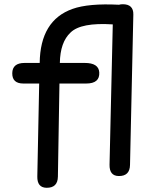

<svg xmlns="http://www.w3.org/2000/svg" viewBox="-20 -806 696 902"><path d="M95.7 -510.3H166.5Q168.9 -710.4 320.8 -764.2Q396 -791 539.1 -783.7Q546.9 -786.1 556.6 -786.1Q607.4 -786.1 606.4 -737.8L590.8 -31.2Q589.8 22 537.1 21Q493.7 20 494.6 -32.2L509.8 -691.4Q360.4 -701.2 311.5 -653.3Q262.7 -607.9 261.2 -510.3H378.4Q443.4 -510.3 446.3 -466.3Q449.7 -413.6 384.8 -413.6H259.3L252 23.9Q251 77.1 198.2 76.2Q154.3 75.2 155.3 22.9L164.1 -413.6H89.8Q37.1 -413.6 37.6 -461.9Q38.1 -510.3 95.7 -510.3Z"/></svg>

Font: Comic Relief LRS
Style: Regular
Weight: 400
Designer: Jeff Davis
Foundry: Loudifier
Version: Version 1.0